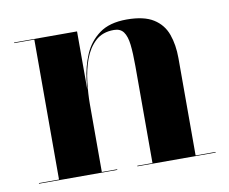

<svg xmlns="http://www.w3.org/2000/svg" viewBox="-59 -543 736 616"><g transform="rotate(-10 308.5 -235.0)"><path d="M226 -460V-2H276V0H21V-2H86.5V-458H21V-460ZM531.5 -319V-2H596.5V0H341.5V-2H391V-318Q391 -360 387.8 -388Q384.5 -416 374.2 -430Q364 -444 343 -444Q305.5 -444 282.5 -422.5Q259.5 -401 247.2 -367.2Q235 -333.5 230.5 -295.2Q226 -257 226 -223L224 -220.5Q224 -257.5 229 -300.8Q234 -344 250.2 -382.5Q266.5 -421 299.8 -445.5Q333 -470 389 -470Q445 -470 476 -450.5Q507 -431 519.2 -396.8Q531.5 -362.5 531.5 -319Z"/></g></svg>

Font: Bodoni Moda 96pt
Style: Bold
Weight: 700
Version: Version 2.005